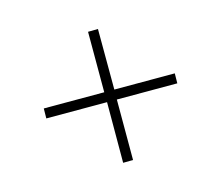

<svg xmlns="http://www.w3.org/2000/svg" viewBox="-94 -829 1078 937"><g transform="rotate(30 445.5 -361.0)"><path d="M662 -613 697 -577 481 -361 697 -145 662 -109 446 -326 229 -109 194 -145 410 -361 194 -577 229 -613 446 -397Z"/></g></svg>

Font: Shippori Mincho
Style: Regular
Weight: 400
Designer: FONTDASU
Foundry: FONTDASU / Google Inc. / but / Adobe
Version: Version 3.110; ttfautohint (v1.8.3)